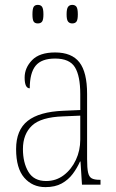

<svg xmlns="http://www.w3.org/2000/svg" viewBox="-20 -757 475 787"><path d="M166 10Q113 10 79.5 -28.5Q46 -67 46 -146Q46 -224 93.5 -261.5Q141 -299 240 -303L309 -306V-371Q309 -446 287 -481.5Q265 -517 206 -517Q150 -517 126 -487.5Q102 -458 102 -395Q81 -395 81 -439Q81 -479 111.5 -510.5Q142 -542 206 -542Q274 -542 305.5 -501.5Q337 -461 337 -372V-105Q337 -68 341 -50Q345 -32 356 -26Q367 -20 388 -20H392V0H316L310 -95H308Q296 -68 278 -44Q260 -20 233 -5Q206 10 166 10ZM169 -15Q210 -15 241.5 -39Q273 -63 291 -101.5Q309 -140 309 -185V-283L239 -280Q148 -277 111 -242Q74 -207 74 -146Q74 -90 96.5 -52.5Q119 -15 169 -15ZM276 -661Q265 -661 259 -668.5Q253 -676 253 -698Q253 -721 259 -729Q265 -737 276 -737Q288 -737 293.5 -729Q299 -721 299 -698Q299 -676 293.5 -668.5Q288 -661 276 -661ZM135 -661Q123 -661 118 -668.5Q113 -676 113 -698Q113 -721 118 -729Q123 -737 135 -737Q147 -737 152.5 -729Q158 -721 158 -698Q158 -676 152.5 -668.5Q147 -661 135 -661Z"/></svg>

Font: Noto Serif Tamil Condensed Thin
Style: Italic
Weight: 100
Width: 3
Italic angle: -12°
Designer: Indian Type Foundry, Tom Grace, and the Monotype Design Team
Foundry: Monotype Imaging Inc.
Version: Version 2.003; ttfautohint (v1.8.4.7-5d5b)